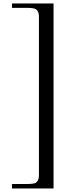

<svg xmlns="http://www.w3.org/2000/svg" viewBox="-20 -803 450 1103"><path d="M287.6 279.8H48.8V253.9H137.2Q171.9 253.9 185.5 247.1H185.1Q203.6 235.8 203.6 206.1V-710.4Q203.6 -739.3 185.1 -750.5H185.5Q170.9 -757.8 137.2 -757.8H48.8V-783.2H287.6Z"/></svg>

Font: XB Niloofar
Style: Regular
Weight: 400
Designer: Behnam
Foundry: Irmug
Version: Version 7.201 2008